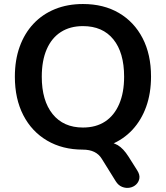

<svg xmlns="http://www.w3.org/2000/svg" viewBox="-20 -735 825 956"><path d="M663 113Q677 135 674 153Q671 171 658 183.5Q645 196 626 199.5Q607 203 588 195.5Q569 188 556 167L487 56Q473 33 449.5 21.5Q426 10 392 10L491 -29Q538 -29 566 -12.5Q594 4 620 45ZM393 10Q291 10 214.5 -35Q138 -80 96 -161.5Q54 -243 54 -353Q54 -436 78 -502.5Q102 -569 146.5 -616.5Q191 -664 253.5 -689.5Q316 -715 393 -715Q496 -715 572 -670.5Q648 -626 690 -545Q732 -464 732 -354Q732 -271 708 -204Q684 -137 639.5 -89Q595 -41 532.5 -15.5Q470 10 393 10ZM393 -100Q458 -100 503.5 -130Q549 -160 573.5 -217Q598 -274 598 -353Q598 -473 544.5 -539Q491 -605 393 -605Q329 -605 283 -575.5Q237 -546 212.5 -489.5Q188 -433 188 -353Q188 -234 242 -167Q296 -100 393 -100Z"/></svg>

Font: Nunito ExtraLight
Style: Regular
Weight: 200
Designer: Vernon Adams
Foundry: Vernon Adams
Version: Version 3.602